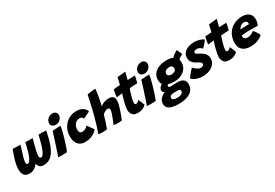

<svg xmlns="http://www.w3.org/2000/svg" viewBox="63 -1929 4852 3385"><g transform="rotate(-30 2489.0 -236.0)"><path d="M162 -3.5Q84 -3.5 52.5 -48.2Q21 -93 21 -164Q21 -216 34.2 -276.2Q47.5 -336.5 68.8 -401Q90 -465.5 114 -530Q149.5 -530 193.2 -527.8Q237 -525.5 273.5 -523Q254 -467.5 234.2 -406.2Q214.5 -345 201 -292.5Q187.5 -240 187.5 -210.5Q187.5 -169 215 -169Q236 -169 256.2 -194.2Q276.5 -219.5 294.5 -262.8Q312.5 -306 327 -360Q337 -396.5 347.8 -438.2Q358.5 -480 367.5 -520.5Q383.5 -520.5 411.8 -520.2Q440 -520 468.8 -519.5Q497.5 -519 515.5 -518Q493 -433.5 479 -378.8Q465 -324 457.2 -290Q449.5 -256 446.5 -235Q443.5 -214 443.5 -197.5Q443.5 -149 473.5 -149Q498 -149 519.8 -177.2Q541.5 -205.5 560.8 -254.8Q580 -304 597 -367.5Q606 -401.5 616 -440.8Q626 -480 635.5 -520.5Q651.5 -520.5 670.8 -520.5Q690 -520.5 709.5 -520.5Q727.5 -520.5 752 -519.2Q776.5 -518 790 -517Q786 -495.5 779.2 -464.5Q772.5 -433.5 765.8 -403Q759 -372.5 753.5 -353Q724.5 -245.5 684 -168Q643.5 -90.5 587 -49Q530.5 -7.5 453 -7.5Q398.5 -7.5 371 -32Q343.5 -56.5 334 -102Q317.5 -78.5 292.8 -55.8Q268 -33 235.2 -18.2Q202.5 -3.5 162 -3.5Z M993 -517Q951.5 -517 923.8 -537.5Q896 -558 896 -593.5Q896 -630.5 915.2 -659.5Q934.5 -688.5 966 -705.5Q997.5 -722.5 1034 -722.5Q1071.5 -722.5 1096 -699.8Q1120.5 -677 1120.5 -643.5Q1120.5 -609.5 1102.8 -581Q1085 -552.5 1056 -534.8Q1027 -517 993 -517ZM915 -1Q906 -0.5 878.5 1.2Q851 3 821.5 3Q800.5 3 778.8 1.8Q757 0.5 736 -2Q742 -15 755.8 -55Q769.5 -95 787.5 -149.8Q805.5 -204.5 824.5 -262.8Q843.5 -321 859.2 -371.8Q875 -422.5 884.5 -454Q904 -455.5 935.2 -457.5Q966.5 -459.5 998 -460.8Q1029.5 -462 1049.5 -462Q1048.5 -445 1040.5 -406.5Q1032.5 -368 1020.5 -323Q1008.5 -277.5 993.8 -227.8Q979 -178 964 -132Q949 -86 936.2 -51.2Q923.5 -16.5 915 -1Z M1539.5 -107Q1520.5 -80 1484.2 -54Q1448 -28 1398.2 -11.2Q1348.5 5.5 1289 5.5Q1222.5 5.5 1180.2 -22.5Q1138 -50.5 1117.8 -99.2Q1097.5 -148 1097.5 -210.5Q1097.5 -307 1139.2 -383.2Q1181 -459.5 1254 -503.8Q1327 -548 1420.5 -548Q1491 -548 1542.5 -516.5Q1594 -485 1611 -429L1471 -362.5Q1470.5 -367 1465.5 -378Q1460.5 -389 1446.5 -398.5Q1432.5 -408 1405.5 -408Q1361.5 -408 1331.2 -386Q1301 -364 1285.5 -327.5Q1270 -291 1270 -247.5Q1270 -217 1283.5 -196.8Q1297 -176.5 1333 -176.5Q1361.5 -176.5 1386.2 -188.5Q1411 -200.5 1428 -214.8Q1445 -229 1449.5 -234.5Z M1725.5 4Q1712 6.5 1688.8 7.8Q1665.5 9 1640.5 9Q1611.5 9 1587 7Q1562.5 5 1552 0.5Q1569 -42.5 1595.2 -123.8Q1621.5 -205 1647.5 -301Q1665.5 -369.5 1682.2 -440.8Q1699 -512 1713.2 -578.8Q1727.5 -645.5 1739 -700.5Q1743 -702 1764.8 -705.2Q1786.5 -708.5 1815 -712.2Q1843.5 -716 1869.2 -718.8Q1895 -721.5 1907.5 -721.5Q1904 -665 1889.8 -581Q1875.5 -497 1851.5 -395.5Q1883 -422.5 1930 -439.5Q1977 -456.5 2020.5 -456.5Q2082 -456.5 2110 -430Q2138 -403.5 2138 -352Q2138 -322 2127.5 -277.2Q2117 -232.5 2100.5 -182.2Q2084 -132 2065.5 -84.8Q2047 -37.5 2031.5 -2Q1991 4.5 1948.5 4.5Q1902.5 4.5 1866 -3.5Q1876 -27 1891.2 -64Q1906.5 -101 1921.2 -141.2Q1936 -181.5 1945.8 -214.8Q1955.5 -248 1955.5 -264Q1955.5 -282 1946.2 -293.8Q1937 -305.5 1917.5 -305.5Q1887.5 -305.5 1858.8 -288.2Q1830 -271 1810.5 -252Q1796.5 -201.5 1781 -152.2Q1765.5 -103 1751 -62Q1736.5 -21 1725.5 4Z M2519 -43Q2497 -18 2454.8 3.5Q2412.5 25 2342.5 25Q2271.5 25 2239.8 -15.5Q2208 -56 2208 -114Q2208 -136.5 2214.5 -173.8Q2221 -211 2231.5 -254.5Q2242 -298 2254.2 -340Q2266.5 -382 2278 -414Q2241 -410 2206.8 -405.5Q2172.5 -401 2158.5 -398Q2161 -430 2166.8 -462.8Q2172.5 -495.5 2177.8 -519.2Q2183 -543 2184.5 -548.5Q2215 -552 2247.2 -554.8Q2279.5 -557.5 2316 -559.5Q2326.5 -599 2335 -636Q2339 -654 2343 -672.2Q2347 -690.5 2349 -701L2516 -717Q2515 -711.5 2509.2 -690.5Q2503.5 -669.5 2496 -641.5Q2492 -625.5 2487.2 -606.8Q2482.5 -588 2478 -567Q2494.5 -568 2517 -569.2Q2539.5 -570.5 2553 -571Q2583.5 -572.5 2602.8 -572.8Q2622 -573 2628 -573Q2624 -545.5 2614.8 -506Q2605.5 -466.5 2597 -434.5Q2592 -434.5 2564.2 -433.2Q2536.5 -432 2511 -430.5Q2493.5 -429 2473 -427.2Q2452.5 -425.5 2436.5 -424.5Q2425.5 -394.5 2414 -357.2Q2402.5 -320 2392.5 -283Q2382.5 -246 2376.2 -215.2Q2370 -184.5 2370 -167.5Q2370 -149.5 2375.5 -139.2Q2381 -129 2399.5 -129Q2420 -129 2437 -143.2Q2454 -157.5 2465.5 -171Q2468.5 -166 2476.2 -147.5Q2484 -129 2493.2 -106.5Q2502.5 -84 2509.8 -65.8Q2517 -47.5 2519 -43Z M2799 -517Q2757.5 -517 2729.8 -537.5Q2702 -558 2702 -593.5Q2702 -630.5 2721.2 -659.5Q2740.5 -688.5 2772 -705.5Q2803.5 -722.5 2840 -722.5Q2877.5 -722.5 2902 -699.8Q2926.5 -677 2926.5 -643.5Q2926.5 -609.5 2908.8 -581Q2891 -552.5 2862 -534.8Q2833 -517 2799 -517ZM2721 -1Q2712 -0.5 2684.5 1.2Q2657 3 2627.5 3Q2606.5 3 2584.8 1.8Q2563 0.5 2542 -2Q2548 -15 2561.8 -55Q2575.5 -95 2593.5 -149.8Q2611.5 -204.5 2630.5 -262.8Q2649.5 -321 2665.2 -371.8Q2681 -422.5 2690.5 -454Q2710 -455.5 2741.2 -457.5Q2772.5 -459.5 2804 -460.8Q2835.5 -462 2855.5 -462Q2854.5 -445 2846.5 -406.5Q2838.5 -368 2826.5 -323Q2814.5 -277.5 2799.8 -227.8Q2785 -178 2770 -132Q2755 -86 2742.2 -51.2Q2729.5 -16.5 2721 -1Z M3055.5 249.5Q2980.5 249.5 2924.2 236.2Q2868 223 2836.8 192Q2805.5 161 2805.5 107.5Q2805.5 49 2842.8 8Q2880 -33 2937 -57Q2915.5 -68.5 2906.2 -82.5Q2897 -96.5 2897 -112Q2897 -141 2918 -167.2Q2939 -193.5 2966.5 -206.5Q2952 -226.5 2945.8 -250Q2939.5 -273.5 2939.5 -298.5Q2939.5 -376.5 2981.5 -427.5Q3023.5 -478.5 3093 -503.2Q3162.5 -528 3244 -528Q3323 -528 3373 -505Q3395.5 -531 3429.5 -556Q3463.5 -581 3492.5 -592.5Q3497 -581 3506 -560.8Q3515 -540.5 3524.8 -519.5Q3534.5 -498.5 3541.5 -485Q3519.5 -476 3494 -459.5Q3468.5 -443 3449.5 -421Q3457 -397.5 3457 -369Q3457 -293 3420 -240.2Q3383 -187.5 3320.2 -160Q3257.5 -132.5 3179 -132.5Q3142.5 -132.5 3112.2 -136.5Q3082 -140.5 3058.5 -147.5Q3037 -134 3037 -118Q3037 -107 3048.2 -98.8Q3059.5 -90.5 3083 -90.5Q3113.5 -92.5 3143.5 -93.8Q3173.5 -95 3224 -95Q3295 -95 3334.5 -64.2Q3374 -33.5 3374 28Q3374 88 3348.8 130.2Q3323.5 172.5 3279 198.8Q3234.5 225 3177 237.2Q3119.5 249.5 3055.5 249.5ZM3195.5 -265.5Q3236 -265.5 3265.5 -283.2Q3295 -301 3295 -340.5Q3295 -367.5 3276.2 -383.5Q3257.5 -399.5 3228.5 -399.5Q3203 -399.5 3178.2 -391.8Q3153.5 -384 3137.5 -366.8Q3121.5 -349.5 3121.5 -321Q3121.5 -293.5 3142 -279.5Q3162.5 -265.5 3195.5 -265.5ZM3080 142.5Q3111 142.5 3138.8 135Q3166.5 127.5 3184.2 111.5Q3202 95.5 3202 71Q3202 50 3184 41.8Q3166 33.5 3141.5 33.5H3058Q3025.5 33.5 3004 48.2Q2982.5 63 2982.5 93Q2982.5 116.5 3008.5 129.5Q3034.5 142.5 3080 142.5Z M3667.5 39Q3604 39 3557 24.5Q3510 10 3481.2 -8.5Q3452.5 -27 3444 -39Q3449 -49 3464.2 -69.5Q3479.5 -90 3498.8 -114.2Q3518 -138.5 3536.8 -159.2Q3555.5 -180 3568.5 -190.5Q3597 -160.5 3633.2 -134.8Q3669.5 -109 3704.5 -109Q3728.5 -109 3748.5 -120.2Q3768.5 -131.5 3768.5 -156Q3768.5 -177 3744 -194.2Q3719.5 -211.5 3685.5 -228Q3639 -251 3608.5 -287.8Q3578 -324.5 3578 -379.5Q3578 -441.5 3613 -482.2Q3648 -523 3703.8 -542.8Q3759.5 -562.5 3821.5 -562.5Q3881 -562.5 3933 -546.8Q3985 -531 4014 -506Q4008 -496 3991.2 -474.5Q3974.5 -453 3952.2 -428Q3930 -403 3906.5 -382Q3892.5 -400.5 3865.2 -417Q3838 -433.5 3809.5 -433.5Q3787.5 -433.5 3763.8 -425.2Q3740 -417 3740 -394Q3740 -378.5 3757.2 -365.8Q3774.5 -353 3810.5 -336Q3838.5 -322.5 3868 -300.2Q3897.5 -278 3917.5 -245.8Q3937.5 -213.5 3937.5 -170.5Q3937.5 -104 3899 -57Q3860.5 -10 3799 14.5Q3737.5 39 3667.5 39Z M4381 -43Q4359 -18 4316.8 3.5Q4274.5 25 4204.5 25Q4133.5 25 4101.8 -15.5Q4070 -56 4070 -114Q4070 -136.5 4076.5 -173.8Q4083 -211 4093.5 -254.5Q4104 -298 4116.2 -340Q4128.5 -382 4140 -414Q4103 -410 4068.8 -405.5Q4034.5 -401 4020.5 -398Q4023 -430 4028.8 -462.8Q4034.5 -495.5 4039.8 -519.2Q4045 -543 4046.5 -548.5Q4077 -552 4109.2 -554.8Q4141.5 -557.5 4178 -559.5Q4188.5 -599 4197 -636Q4201 -654 4205 -672.2Q4209 -690.5 4211 -701L4378 -717Q4377 -711.5 4371.2 -690.5Q4365.5 -669.5 4358 -641.5Q4354 -625.5 4349.2 -606.8Q4344.5 -588 4340 -567Q4356.5 -568 4379 -569.2Q4401.5 -570.5 4415 -571Q4445.5 -572.5 4464.8 -572.8Q4484 -573 4490 -573Q4486 -545.5 4476.8 -506Q4467.5 -466.5 4459 -434.5Q4454 -434.5 4426.2 -433.2Q4398.5 -432 4373 -430.5Q4355.5 -429 4335 -427.2Q4314.5 -425.5 4298.5 -424.5Q4287.5 -394.5 4276 -357.2Q4264.5 -320 4254.5 -283Q4244.5 -246 4238.2 -215.2Q4232 -184.5 4232 -167.5Q4232 -149.5 4237.5 -139.2Q4243 -129 4261.5 -129Q4282 -129 4299 -143.2Q4316 -157.5 4327.5 -171Q4330.5 -166 4338.2 -147.5Q4346 -129 4355.2 -106.5Q4364.5 -84 4371.8 -65.8Q4379 -47.5 4381 -43Z M4905.5 -83Q4866 -47 4804.2 -20.8Q4742.5 5.5 4650.5 5.5Q4554 5.5 4495.2 -43.2Q4436.5 -92 4436.5 -185Q4436.5 -290.5 4482.2 -368.5Q4528 -446.5 4606 -489.2Q4684 -532 4780.5 -532Q4871.5 -532 4921 -489.2Q4970.5 -446.5 4970.5 -368.5Q4970.5 -338.5 4963 -307Q4955.5 -275.5 4941.5 -250Q4934 -250.5 4908.2 -251Q4882.5 -251.5 4850.2 -251.8Q4818 -252 4790.2 -252.2Q4762.5 -252.5 4752 -252.5Q4711 -252.5 4673.2 -249Q4635.5 -245.5 4615 -242Q4611 -232 4611 -216.5Q4611 -188 4634.2 -173.5Q4657.5 -159 4691.5 -159Q4729 -159 4759.8 -174.2Q4790.5 -189.5 4823.5 -214Q4826 -211.5 4837.2 -197.5Q4848.5 -183.5 4862.5 -163.2Q4876.5 -143 4888.8 -121.5Q4901 -100 4905.5 -83ZM4648 -344Q4664 -346.5 4692.5 -349Q4721 -351.5 4757.5 -352Q4778.5 -352 4797 -351.5Q4815.5 -351 4821.5 -351Q4823 -356 4823.5 -361.5Q4824 -367 4824 -372.5Q4823 -394 4806.8 -409.5Q4790.5 -425 4759.5 -425Q4731 -425 4707.8 -412.2Q4684.5 -399.5 4669 -380.8Q4653.5 -362 4648 -344Z"/></g></svg>

Font: Grandstander ExtraBold
Style: Italic
Weight: 800
Italic angle: -15°
Designer: Tyler Finck
Foundry: Etcetera Type Co
Version: Version 1.200; ttfautohint (v1.8.3)